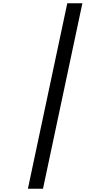

<svg xmlns="http://www.w3.org/2000/svg" viewBox="-20 -968 640 1170"><path d="M150 182 390 -948H482L242 182Z"/></svg>

Font: Victor Mono Thin SemiBold
Style: Italic
Weight: 600
Italic angle: -12°
Monospace: yes
Version: Version 1.561;gftools[0.9.30]